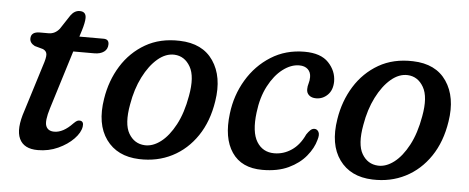

<svg xmlns="http://www.w3.org/2000/svg" viewBox="-42 -633 1802 738"><g transform="rotate(5 859.0 -264.5)"><path d="M110.5 -379.5 78 -388.5Q58.5 -398.5 58.5 -415.5Q58.5 -442 93 -442H126.5Q151.5 -442 168.5 -463.5L204 -517.5Q218.5 -537.5 238.5 -537.5Q263 -537.5 263 -513Q263 -496 253.5 -465L245.5 -439.5H339Q359.5 -439.5 359.5 -420Q359.5 -401 345.5 -390.8Q331.5 -380.5 308 -380.5H227L157 -155Q141.5 -105 149 -86Q156.5 -67 181 -67Q215.5 -67 251.5 -105Q260 -113.5 265 -116Q270 -118.5 276 -118Q291.5 -116.5 288.5 -96Q285 -72.5 261.5 -48.2Q238 -24 202 -7.5Q166 9 124 9Q70 9 52.8 -28.2Q35.5 -65.5 60 -137.5L116 -317Q126 -346.5 125.2 -359.8Q124.5 -373 110.5 -379.5Z M631.5 -457Q720 -454.5 761.2 -393.8Q802.5 -333 787.5 -238Q775.5 -159 737.5 -102.8Q699.5 -46.5 642.2 -17.2Q585 12 515 9.5Q430 6.5 387.5 -52.5Q345 -111.5 361 -210Q372 -280.5 407.2 -337.2Q442.5 -394 499.2 -426.8Q556 -459.5 631.5 -457ZM532 -45.5Q563 -44 593.8 -67.5Q624.5 -91 649 -137Q673.5 -183 685 -249Q699 -324.5 677.2 -362.2Q655.5 -400 616 -402Q582.5 -403.5 551.2 -377Q520 -350.5 496.2 -303.5Q472.5 -256.5 462.5 -197Q448.5 -121 470 -84.2Q491.5 -47.5 532 -45.5Z M1097.5 -403Q1065.5 -403 1034 -379Q1002.5 -355 979.5 -311.2Q956.5 -267.5 949.5 -208.5Q940 -132.5 963 -95.2Q986 -58 1030.5 -58Q1066.5 -58 1097.2 -78.8Q1128 -99.5 1147 -141Q1154 -151.5 1161 -158.2Q1168 -165 1177 -165Q1187 -165 1192.8 -154.8Q1198.5 -144.5 1192 -124Q1183.5 -91.5 1158.2 -60.8Q1133 -30 1091.2 -10.2Q1049.5 9.5 990.5 9.5Q910 9.5 872.8 -45.5Q835.5 -100.5 847.5 -195.5Q856 -266.5 891.5 -326Q927 -385.5 983.8 -421.2Q1040.5 -457 1113 -457Q1176 -457 1206 -425.2Q1236 -393.5 1236 -352.5Q1235.5 -319.5 1216.8 -301Q1198 -282.5 1172.5 -282.5Q1155 -282.5 1145 -291.5Q1135 -300.5 1135.5 -315Q1135.5 -326 1139 -337.2Q1142.5 -348.5 1142.5 -361.5Q1142.5 -380.5 1130.5 -391.8Q1118.5 -403 1097.5 -403Z M1531.5 -457Q1620 -454.5 1661.2 -393.8Q1702.5 -333 1687.5 -238Q1675.5 -159 1637.5 -102.8Q1599.5 -46.5 1542.2 -17.2Q1485 12 1415 9.5Q1330 6.5 1287.5 -52.5Q1245 -111.5 1261 -210Q1272 -280.5 1307.2 -337.2Q1342.5 -394 1399.2 -426.8Q1456 -459.5 1531.5 -457ZM1432 -45.5Q1463 -44 1493.8 -67.5Q1524.5 -91 1549 -137Q1573.5 -183 1585 -249Q1599 -324.5 1577.2 -362.2Q1555.5 -400 1516 -402Q1482.5 -403.5 1451.2 -377Q1420 -350.5 1396.2 -303.5Q1372.5 -256.5 1362.5 -197Q1348.5 -121 1370 -84.2Q1391.5 -47.5 1432 -45.5Z"/></g></svg>

Font: Fraunces 72pt SuperSoft
Style: Italic
Weight: 400
Italic angle: -16°
Version: Version 1.000;[b76b70a41]